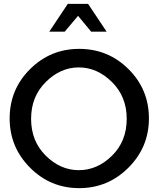

<svg xmlns="http://www.w3.org/2000/svg" viewBox="-20 -964 811 994"><path d="M315 -800H235L331 -944H436L532 -800H452L384 -882ZM390 -711Q540 -711 645.5 -606Q751 -501 751 -351Q751 -202 645 -96Q539 10 390 10Q241 10 135.5 -96Q30 -202 30 -351Q30 -501 135.5 -606Q241 -711 390 -711ZM388 -83Q484 -83 560 -158Q636 -233 636 -349Q636 -464 559.5 -539.5Q483 -615 388 -615Q293 -615 217 -539.5Q141 -464 141 -349Q141 -233 217 -158Q293 -83 388 -83Z"/></svg>

Font: Simpel Medium
Style: Regular
Weight: 500
Designer: Janko Jovanovic
Version: Version 1.048;PS 001.048;hotconv 1.0.88;makeotf.lib2.5.64775